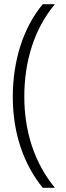

<svg xmlns="http://www.w3.org/2000/svg" viewBox="-20 -738 316 916"><path d="M41 -276C41 -104 92 45 184 158H242C143 38 96 -113 96 -277C96 -443 142 -599 242 -718H184C92 -608 41 -450 41 -276Z"/></svg>

Font: Noto Sans Thai Looped UI Condensed Light
Style: Regular
Weight: 300
Width: 3
Designer: Cadson Demak Team
Foundry: Cadson Demak Co., Ltd.
Version: Version 1.000